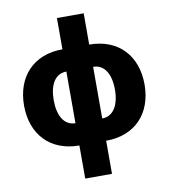

<svg xmlns="http://www.w3.org/2000/svg" viewBox="-99 -819 974 1107"><g transform="rotate(-10 388.0 -266.0)"><path d="M309.6 10.3V204.1H466.3V10.3C637.7 10.3 740.7 -103 740.7 -271C740.7 -439 637.7 -552.7 466.3 -552.7V-735.8H309.6V-552.7C138.7 -552.7 35.2 -439.5 35.2 -271C35.2 -103 138.7 10.3 309.6 10.3ZM466.3 -422.4C531.7 -422.4 567.4 -363.3 567.4 -272C567.4 -181.2 531.7 -120.1 466.3 -120.1ZM309.6 -120.1C244.1 -120.1 209 -181.2 209 -272C209 -363.3 244.1 -422.4 309.6 -422.4Z"/></g></svg>

Font: Inter ExtraBold
Style: Regular
Weight: 800
Designer: Rasmus Andersson
Foundry: rsms
Version: Version 4.001;git-9221beed3